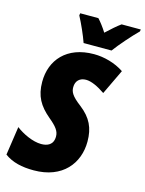

<svg xmlns="http://www.w3.org/2000/svg" viewBox="-143 -1011 832 1102"><g transform="rotate(15 273.5 -460.0)"><path d="M256 -770H422C450 -809 514 -882 551 -918L553 -930H439C414 -912 387 -888 355 -858C339 -884 317 -913 301 -930H193L191 -917C214 -874 241 -813 256 -770ZM168 10C339 10 424 -100 424 -229C424 -310 398 -365 331 -417C274 -460 264 -483 264 -510C264 -548 288 -570 325 -570C356 -570 397 -551 439 -522L510 -671C458 -706 391 -724 331 -724C169 -724 84 -623 84 -494C84 -409 115 -357 178 -304C224 -266 242 -242 242 -211C242 -160 206 -147 170 -147C120 -147 58 -177 19 -207L-6 -37C40 -3 97 10 168 10Z"/></g></svg>

Font: Noto Sans Condensed Black
Style: Italic
Weight: 900
Width: 3
Italic angle: -12°
Designer: Monotype Design Team
Foundry: Monotype Imaging Inc.
Version: Version 2.013